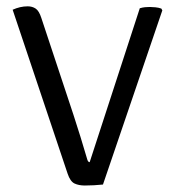

<svg xmlns="http://www.w3.org/2000/svg" viewBox="-20 -568 534 592"><path d="M411 -542.5Q419 -545 427.2 -545.8Q435.5 -546.5 442 -546.5Q449 -546.5 459.2 -545.5Q469.5 -544.5 477.5 -541.5L480.5 -536L297.5 1Q283.5 2.5 269.8 3.2Q256 4 241.5 4Q223 4 209.8 -2.2Q196.5 -8.5 188.5 -32.5L19 -538Q30 -543 41.8 -545.8Q53.5 -548.5 65.5 -548.5Q79.5 -548.5 90 -541.5Q100.5 -534.5 107.5 -512.5L206.5 -214Q216 -185.5 228.2 -145.8Q240.5 -106 249.5 -75Q252 -68 256.5 -68Z"/></svg>

Font: Signika SC
Style: Regular
Weight: 300
Designer: Anna Giedryś
Foundry: Anna Giedryś
Version: Version 2.000